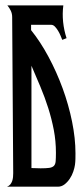

<svg xmlns="http://www.w3.org/2000/svg" viewBox="-20 -704 318 724"><path d="M264.6 -126Q264.6 -115.2 264.4 -104.5Q264.2 -93.8 262.7 -82.5Q261.2 -71.3 256.3 -56.9Q251.5 -42.5 242.9 -29.8Q234.4 -17.1 223.1 -8.5Q211.9 0 198.2 0H6.3Q14.2 -2.9 18.8 -8.5Q23.4 -14.2 25.9 -21.2Q28.3 -28.3 29.1 -36.1Q29.8 -43.9 29.8 -51.3L25.9 -639.6Q25.9 -652.3 20.8 -663.3Q15.6 -674.3 7.8 -683.6H218.8Q214.8 -652.8 218 -621.3Q221.2 -589.8 231 -560.1L214.8 -553.7Q212.4 -559.6 208.5 -569.1Q204.6 -578.6 199.2 -587.6Q193.8 -596.7 187.3 -603.5Q180.7 -610.4 173.3 -610.4H97.2V-590.3Q132.3 -546.9 162.8 -490Q193.4 -433.1 216.1 -371.1Q238.8 -309.1 251.7 -245.6Q264.6 -182.1 264.6 -126ZM98.6 -70.3 133.3 -69.3Q154.3 -69.3 166 -71Q177.7 -72.8 183.3 -78.6Q189 -84.5 189.9 -96.2Q190.9 -107.9 190.9 -127.9Q190.9 -171.9 182.9 -213.9Q174.8 -255.9 161.9 -296.6Q148.9 -337.4 132.3 -377Q115.7 -416.5 98.6 -456.1Z"/></svg>

Font: XAYAX
Style: Regular
Weight: 400
Designer: Peter Wiegel
Foundry: Peter Wiegel
Version: Version 1.000 2009 initial release